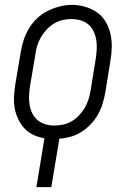

<svg xmlns="http://www.w3.org/2000/svg" viewBox="-20 -561 540 786"><path d="M129 205 162 5Q138 1 116.5 -9Q95 -19 79.5 -36Q64 -53 54 -74.5Q44 -96 40 -119.5Q36 -143 37.5 -168Q39 -193 43 -218L65 -348Q69 -373 77 -397.5Q85 -422 98.5 -444.5Q112 -467 132 -486Q152 -505 175.5 -516.5Q199 -528 224 -534.5Q249 -541 275 -541Q303 -541 329.5 -533Q356 -525 377.5 -510Q399 -495 412.5 -472Q426 -449 432 -423Q438 -397 437.5 -368.5Q437 -340 432 -312L411 -182Q407 -159 400 -136.5Q393 -114 381 -92.5Q369 -71 352 -53Q335 -35 314 -21.5Q293 -8 270 -1.5Q247 5 223 7L190 205ZM202 -47Q220 -47 238.5 -51Q257 -55 274 -65Q291 -75 304.5 -89.5Q318 -104 327.5 -120.5Q337 -137 342.5 -155Q348 -173 351 -191L372 -321Q375 -341 376 -360.5Q377 -380 374 -398Q371 -416 363 -433Q355 -450 341 -461.5Q327 -473 309 -478Q291 -483 271 -483Q253 -483 234.5 -478.5Q216 -474 200 -464Q184 -454 170.5 -439.5Q157 -425 147.5 -408.5Q138 -392 132.5 -374.5Q127 -357 125 -339L103 -209Q100 -189 99 -170Q98 -151 101 -132.5Q104 -114 112 -97.5Q120 -81 133.5 -69.5Q147 -58 165 -52.5Q183 -47 202 -47Z"/></svg>

Font: Iosevka Slab Light
Style: Italic
Weight: 300
Italic angle: -9°
Monospace: yes
Designer: Belleve Invis
Foundry: Belleve Invis
Version: Version 11.1.1; ttfautohint (v1.8.3)